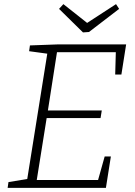

<svg xmlns="http://www.w3.org/2000/svg" viewBox="-20 -910 652 930"><path d="M487 -152H517L493 0H17L21 -28L112 -43L209 -650L121 -662L125 -690L262 -695H591L568 -549H538L541 -657H256L212 -375H473L467 -338H206L158 -38H455ZM542 -890 557 -867 411 -755 382 -753 266 -867 287 -890 402 -799Z"/></svg>

Font: Bitter Light
Style: Italic
Weight: 300
Italic angle: -9°
Designer: Sol Matas, and Bitter project Authors
Foundry: Sol Matas
Version: Version 2.001